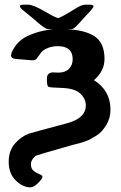

<svg xmlns="http://www.w3.org/2000/svg" viewBox="-20 -594 516 819"><path d="M17.1 96.2Q17.1 48.3 43.9 18.1Q70.8 -12.2 103 -23.9Q114.3 -27.8 268.1 -68.8Q346.2 -90.8 346.2 -144Q346.2 -172.9 322 -195.3Q297.9 -217.8 238.8 -219.2Q191.9 -220.2 186 -224.1Q180.2 -229 180.2 -252.9V-258.8Q180.2 -284.7 206.1 -285.2Q209 -285.2 216.6 -284.7Q224.1 -284.2 229 -284.2Q257.8 -284.2 273.9 -300Q290 -315.9 290 -341.8Q290 -397 227.1 -397Q202.1 -397 183.1 -388.9Q164.1 -380.9 156.5 -371.3Q148.9 -361.8 141.8 -351.3Q134.8 -340.8 130.9 -338.9Q127 -336.9 115.2 -336.9L44.9 -342.8Q26.9 -345.7 26.9 -357.9Q26.9 -360.8 29.5 -369.4Q32.2 -377.9 43.2 -394.5Q54.2 -411.1 72 -425Q89.8 -439 125.5 -451.9Q161.1 -464.8 208 -469.2H192.9Q189 -469.2 187 -469.7Q185.1 -470.2 182.6 -470.2Q180.2 -470.2 177 -472.2Q173.8 -474.1 170.9 -475.6Q168 -477.1 163.1 -480.5Q158.2 -483.9 153.6 -487.5Q148.9 -491.2 140.9 -498Q132.8 -504.9 125.5 -511.5Q118.2 -518.1 105 -528.6Q91.8 -539.1 80.1 -548.8Q64.9 -560.1 64.9 -567.9Q64.9 -573.7 82 -574.2H99.1Q121.1 -574.2 170.2 -545.7Q219.2 -517.1 228 -517.1Q236.8 -517.1 303.2 -558.1Q328.1 -574.2 345.2 -574.2H357.9Q378.9 -574.2 378.9 -568.1Q378.9 -562 366.2 -547.9Q357.4 -538.1 347.2 -527.6Q336.9 -517.1 331.5 -510.5Q326.2 -503.9 320.1 -497.6Q314 -491.2 310.5 -487.5Q307.1 -483.9 303 -480Q298.8 -476.1 296.4 -474.6Q293.9 -473.1 291.5 -471.7Q289.1 -470.2 286.6 -470.2Q284.2 -470.2 281.5 -469.7Q278.8 -469.2 274.9 -469.2H255.9Q335.9 -468.3 380.9 -440.7Q425.8 -413.1 425.8 -342.8Q425.8 -291 380.9 -252Q450.7 -208 451.2 -127.9Q451.2 -107.9 446.5 -91.1Q441.9 -74.2 433.3 -60.5Q424.8 -46.9 415.3 -35.9Q405.8 -24.9 392.3 -16.4Q378.9 -7.8 368.4 -2Q357.9 3.9 343.5 9Q329.1 14.2 321.5 16.1Q314 18.1 303 21Q292 23.9 291 23.9Q136.2 67.9 130.9 70.8Q129.9 71.8 127 75.2Q111.8 90.3 111.8 106Q111.8 126 124 135.5Q136.2 145 148.7 149.4Q161.1 153.8 161.1 160.2Q161.1 168 142.6 186.5Q124 205.1 109.9 205.1Q76.7 205.1 46.9 175.5Q17.1 146 17.1 96.2Z"/></svg>

Font: CMU Sans Serif
Style: Bold
Weight: 700
Version: Version 0.7.0